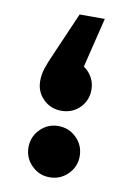

<svg xmlns="http://www.w3.org/2000/svg" viewBox="-71 -584 454 668"><g transform="rotate(10 156.0 -250.0)"><path d="M61 -287Q61 -309 68 -331Q75 -353 93 -393L156 -538H245L202 -362Q221 -349 231.5 -329.5Q242 -310 242 -287Q242 -249 216 -223Q190 -197 151 -197Q113 -197 87 -223Q61 -249 61 -287ZM61 -52Q61 -90 87.5 -116.5Q114 -143 151 -143Q189 -143 215.5 -116.5Q242 -90 242 -52Q242 -15 215.5 11.5Q189 38 151 38Q114 38 87.5 11.5Q61 -15 61 -52Z"/></g></svg>

Font: FiraGOUPP
Style: Bold
Weight: 700
Designer: bBox Type
Foundry: bBox Type GmbH
Version: Version 1.001